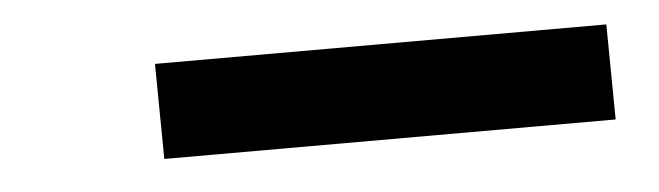

<svg xmlns="http://www.w3.org/2000/svg" viewBox="-25 -765 649 189"><g transform="rotate(-5 300.0 -670.0)"><path d="M132 -623 131 -717H577L578 -623Z"/></g></svg>

Font: Iosevka Heavy Extended Oblique
Style: Regular
Weight: 900
Width: 7
Italic angle: -9°
Monospace: yes
Designer: Belleve Invis
Foundry: Belleve Invis
Version: Version 32.5.0; ttfautohint (v1.8.4)